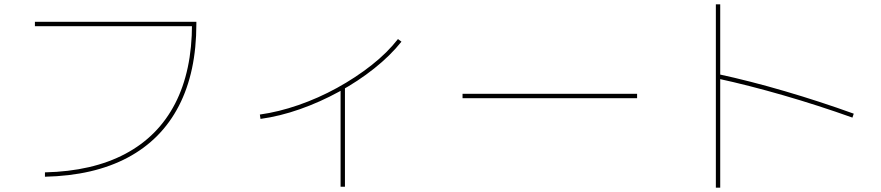

<svg xmlns="http://www.w3.org/2000/svg" viewBox="-20 -800 4040 880"><path d="M186 -10Q404 -15 554.5 -95Q705 -175 782.5 -325Q860 -475 860 -690L870 -680H140V-700H880V-690Q880 -470 800 -315Q720 -160 565 -77.5Q410 5 186 10Z M1171 -275Q1257 -287 1348 -318.5Q1439 -350 1524.5 -397Q1610 -444 1682.5 -501Q1755 -558 1804 -621L1820 -609Q1769 -545 1695.5 -486.5Q1622 -428 1534.5 -380Q1447 -332 1354.5 -299.5Q1262 -267 1174 -255ZM1541 56V-401H1561V56Z M2100 -350V-370H2900V-350Z M3887 -261Q3730 -317 3571 -363Q3412 -409 3269 -440L3273 -460Q3417 -429 3577.5 -382Q3738 -335 3893 -279ZM3261 60V-780H3281V60Z"/></svg>

Font: M PLUS 1 Thin
Style: Regular
Weight: 100
Designer: Coji Morishita
Foundry: UNDERFOREST DESIGN
Version: Version 1.001